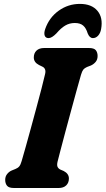

<svg xmlns="http://www.w3.org/2000/svg" viewBox="-20 -940 528 960"><path d="M267.5 -130.5Q264 -114 267.8 -105.8Q271.5 -97.5 281 -92.5L298.5 -85Q324.5 -71.5 324.5 -47.5Q324.5 -26 311 -13Q297.5 0 273 0H50Q24 0 15 -11.5Q6 -23 6 -40.5Q6 -58 15.8 -70Q25.5 -82 38.5 -87.5L57 -95Q69.5 -100 76.2 -108Q83 -116 88.5 -135.5Q96.5 -162.5 108.5 -205.5Q120.5 -248.5 134.5 -299.5Q148.5 -350.5 162.2 -401.8Q176 -453 187.5 -497Q199 -541 205.5 -570Q212 -597.5 191.5 -607L175 -615Q149 -628.5 149 -652.5Q149 -674 162.5 -687Q176 -700 201.5 -700H424Q450.5 -700 459.2 -688.8Q468 -677.5 468 -660Q468 -642 458 -630.2Q448 -618.5 434.5 -612.5L415 -605Q402.5 -599.5 396.5 -592Q390.5 -584.5 385 -566Q376 -535.5 363 -487.8Q350 -440 335 -385.2Q320 -330.5 306.2 -278.5Q292.5 -226.5 282 -186.8Q271.5 -147 267.5 -130.5ZM354 -825Q327.5 -825 306 -812.2Q284.5 -799.5 262 -773Q239 -749.5 223 -749.5Q208 -749.5 203.5 -762Q199 -774.5 206 -795Q226 -852.5 273.5 -886.5Q321 -920.5 379.5 -920.5Q438 -920.5 467 -886.2Q496 -852 485.5 -794.5Q482 -774.5 470.8 -762Q459.5 -749.5 444.5 -749.5Q428 -749.5 418.5 -773Q410.5 -799.5 395.8 -812.2Q381 -825 354 -825Z"/></svg>

Font: Fraunces 72pt S100
Style: Bold Italic
Weight: 700
Italic angle: -16°
Version: Version 1.000; ttfautohint (v1.8.3)